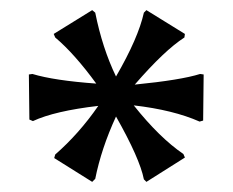

<svg xmlns="http://www.w3.org/2000/svg" viewBox="-20 -720 459 379"><path d="M45 -481 38 -484 37 -573 44 -574Q87 -561 170 -555Q127 -614 89 -646L86 -653L162 -700L168 -695Q182 -625 209 -569Q253 -645 264 -695L269 -700L345 -653L344 -646Q305 -621 246 -553Q337 -562 375 -574L382 -573L381 -482L374 -480Q322 -503 244 -512Q295 -448 342 -416L345 -409L269 -361L264 -366Q256 -407 209 -490Q180 -427 168 -367L162 -361L87 -408L89 -415Q136 -456 174 -511Q88 -501 45 -481Z"/></svg>

Font: Asul
Style: Regular
Weight: 400
Designer: Mariela Monsalve
Foundry: Mariela Monsalve
Version: Version 1.002